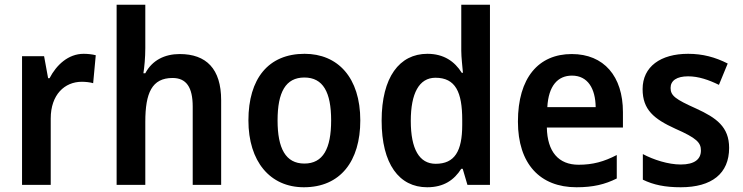

<svg xmlns="http://www.w3.org/2000/svg" viewBox="-20 -780 3133 810"><path d="M333 -553C268 -553 218 -506 189 -450H183L166 -543H73V0H194V-280C194 -381 253 -435 325 -435C341 -435 360 -433 373 -429L384 -547C369 -551 349 -553 333 -553Z M593 -577V-760H472V0H593V-266C593 -388 621 -451 708 -451C766 -451 793 -412 793 -330V0H913V-357C913 -490 850 -552 738 -552C675 -552 622 -526 593 -471H585C589 -496 593 -537 593 -577Z M1500 -272C1500 -453 1405 -553 1265 -553C1112 -553 1028 -448 1028 -272C1028 -99 1119 10 1262 10C1416 10 1500 -100 1500 -272ZM1151 -272C1151 -391 1185 -453 1264 -453C1343 -453 1377 -391 1377 -272C1377 -153 1343 -90 1264 -90C1185 -90 1151 -154 1151 -272Z M1782 10C1853 10 1896 -21 1926 -68H1932L1952 0H2047V-760H1926V-566C1926 -537 1931 -499 1933 -473H1928C1898 -521 1852 -553 1783 -553C1665 -553 1590 -454 1590 -271C1590 -88 1664 10 1782 10ZM1818 -89C1749 -89 1713 -151 1713 -270C1713 -386 1748 -452 1817 -452C1902 -452 1930 -391 1930 -274V-253C1930 -142 1898 -89 1818 -89Z M2392 -552C2252 -552 2165 -452 2165 -267C2165 -89 2258 10 2412 10C2482 10 2532 -2 2582 -27V-126C2528 -98 2481 -85 2421 -85C2336 -85 2289 -140 2287 -242H2608V-307C2608 -458 2528 -552 2392 -552ZM2393 -461C2460 -461 2492 -406 2493 -328H2289C2294 -418 2333 -461 2393 -461Z M3056 -156C3056 -245 3002 -283 2917 -322C2830 -361 2809 -376 2809 -409C2809 -440 2835 -458 2883 -458C2927 -458 2970 -443 3013 -422L3050 -512C2997 -539 2944 -553 2883 -553C2767 -553 2691 -499 2691 -404C2691 -317 2739 -278 2829 -237C2920 -197 2937 -178 2937 -145C2937 -109 2911 -86 2852 -86C2799 -86 2737 -106 2692 -130V-22C2737 0 2786 10 2852 10C2983 10 3056 -48 3056 -156Z"/></svg>

Font: Noto Sans Arabic SemCond SemBd
Style: Regular
Weight: 600
Width: 4
Designer: Monotype Design Team, Nadine Chahine, Nizar Qandah and Khaled Hosny
Foundry: Monotype Imaging Inc.
Version: Version 2.012